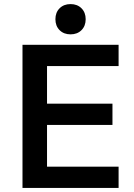

<svg xmlns="http://www.w3.org/2000/svg" viewBox="-20 -919 655 939"><path d="M90 -700H560V-596H210V-412H530V-308H210V-104H560V0H90ZM251 -825Q251 -858 271.5 -878.5Q292 -899 325 -899Q358 -899 378.5 -878.5Q399 -858 399 -825Q399 -792 378.5 -771.5Q358 -751 325 -751Q292 -751 271.5 -771.5Q251 -792 251 -825Z"/></svg>

Font: .
Style: 
Weight: 500
Designer: A.Korolkova, Vitaly Kuzmin
Foundry: ParaType Ltd
Version: Version 1.000; Glyphs 3.2, build 3192.0